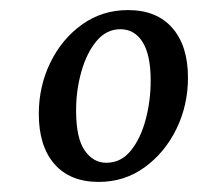

<svg xmlns="http://www.w3.org/2000/svg" viewBox="-20 -601 399 381"><path d="M176 -240Q119 -240 88 -275.5Q57 -311 57 -375Q57 -430 80 -477Q103 -524 143 -552.5Q183 -581 234 -581Q291 -581 322 -545.5Q353 -510 353 -447Q353 -392 330 -345Q307 -298 267 -269Q227 -240 176 -240ZM191 -278Q220 -278 239.5 -302Q259 -326 269 -363.5Q279 -401 279 -441Q279 -492 263 -517.5Q247 -543 219 -543Q191 -543 171.5 -519.5Q152 -496 141.5 -459Q131 -422 131 -382Q131 -327 148 -302.5Q165 -278 191 -278Z"/></svg>

Font: Rasa
Style: Italic
Weight: 400
Italic angle: -7.10001°
Designer: Anna Giedrys (Yrsa+Rasa design), David Brezina (Yrsa art-direction, Rasa art-direction, design)
Foundry: Rosetta Type Foundry
Version: Version 2.004